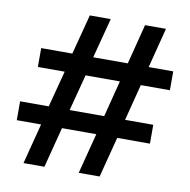

<svg xmlns="http://www.w3.org/2000/svg" viewBox="-77 -756 823 832"><g transform="rotate(10 334.5 -340.0)"><path d="M80 0 126 -178H19V-261H145L187 -421H69V-504H206L252 -680H344L298 -504H450L495 -680H587L542 -504H650V-421H522L481 -261H605V-178H461L415 0H323L369 -178H218L172 0ZM237 -261H389L430 -421H279Z"/></g></svg>

Font: TASA Orbiter Display Medium
Style: Regular
Weight: 500
Designer: Weizhong Zhang
Version: Version 1.000;Glyphs 3.1.2 (3151)